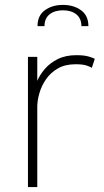

<svg xmlns="http://www.w3.org/2000/svg" viewBox="-20 -763 426 783"><path d="M94 0V-531H132V-381.5L116.5 -384.5Q120 -405 131 -431.2Q142 -457.5 162.8 -481.8Q183.5 -506 215.5 -522Q247.5 -538 292 -538Q323.5 -538 342.5 -532.2Q361.5 -526.5 366.5 -523L354.5 -486.5Q349.5 -490 334 -495.5Q318.5 -501 288 -501Q245.5 -501 215.8 -483.8Q186 -466.5 167.5 -439.5Q149 -412.5 140.5 -382.5Q132 -352.5 132 -327.5V0ZM133 -656.5Q133 -699.5 163 -721.2Q193 -743 236.5 -743Q280.5 -743 310.5 -721.2Q340.5 -699.5 340.5 -656.5H312Q312 -688 291.2 -704.5Q270.5 -721 237 -721Q203 -721 182.2 -704.5Q161.5 -688 161.5 -656.5Z"/></svg>

Font: Epilogue ExtraLight
Style: Regular
Weight: 250
Designer: Tyler Finck
Foundry: Etcetera Type Co
Version: Version 2.112